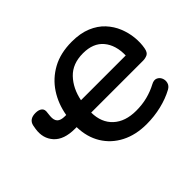

<svg xmlns="http://www.w3.org/2000/svg" viewBox="-144 -978 1250 1250"><g transform="rotate(-45 481.5 -352.5)"><path d="M585 10Q486 10 411 -28.5Q336 -67 293.5 -136.5Q251 -206 249 -299H234Q133 -299 86.5 -350.5Q40 -402 52 -480L57 -508Q68 -554 125 -554Q154 -554 170 -541Q186 -528 181 -500Q180 -493 179.5 -486Q179 -479 178 -471Q175 -436 191 -419.5Q207 -403 245 -403H257Q272 -491 318 -561.5Q364 -632 439.5 -673.5Q515 -715 620 -715Q698 -715 754.5 -691.5Q811 -668 847.5 -628.5Q884 -589 903.5 -541Q923 -493 928 -443.5Q933 -394 925 -350Q919 -316 900 -307.5Q881 -299 861 -299H383Q384 -206 441.5 -153Q499 -100 599 -100Q655 -100 703.5 -112.5Q752 -125 795 -148Q821 -162 840 -154Q859 -146 867.5 -126.5Q876 -107 870.5 -85.5Q865 -64 842 -51Q789 -22 722.5 -6Q656 10 585 10ZM618 -610Q522 -610 466.5 -552Q411 -494 393 -403H805Q807 -497 759.5 -553.5Q712 -610 618 -610Z"/></g></svg>

Font: Nunito
Style: Bold Italic
Weight: 700
Italic angle: -9°
Designer: Vernon Adams
Foundry: Vernon Adams
Version: Version 3.601; ttfautohint (v1.8.2.53-6de2)